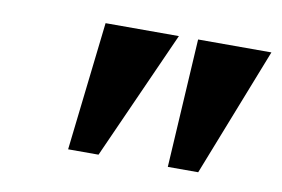

<svg xmlns="http://www.w3.org/2000/svg" viewBox="-44 -781 621 423"><g transform="rotate(10 266.5 -570.0)"><path d="M129 -426H197L326 -714H162ZM352 -426H420L533 -714H369Z"/></g></svg>

Font: Noto Serif SemiCondensed Extra
Style: Italic
Weight: 800
Width: 4
Italic angle: -12°
Designer: Monotype Design Team
Foundry: Monotype Imaging Inc.
Version: Version 1.901